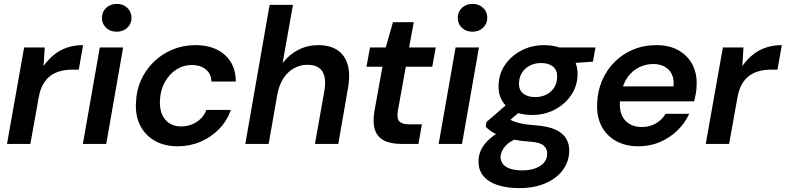

<svg xmlns="http://www.w3.org/2000/svg" viewBox="-20 -740 4039 987"><path d="M16 0 104 -496H210L204 -402H205Q231 -438 261.5 -461.5Q292 -485 328.5 -496.5Q365 -508 407 -508L385 -382H352Q319 -382 290.5 -374.5Q262 -367 239.5 -350.5Q217 -334 201.5 -306.5Q186 -279 179 -239L136 0Z M406 0 493 -496H613L526 0ZM580 -577Q546 -577 525 -597.5Q504 -618 504 -648Q504 -679 525.5 -699.5Q547 -720 581 -720Q613 -720 634.5 -699.5Q656 -679 656 -648Q656 -618 634.5 -597.5Q613 -577 580 -577Z M893 12Q825 12 775.5 -16.5Q726 -45 700.5 -95.5Q675 -146 679 -212Q681 -276 705.5 -329.5Q730 -383 771.5 -423Q813 -463 867.5 -485.5Q922 -508 985 -508Q1079 -508 1135.5 -458Q1192 -408 1192 -321H1067Q1065 -362 1037 -384Q1009 -406 966 -406Q923 -406 886.5 -382.5Q850 -359 827 -317.5Q804 -276 802 -221Q801 -191 808 -166.5Q815 -142 829.5 -125Q844 -108 864.5 -99Q885 -90 911 -90Q940 -90 965.5 -100Q991 -110 1011 -129Q1031 -148 1041 -175H1167Q1147 -119 1106.5 -77Q1066 -35 1011 -11.5Q956 12 893 12Z M1241 0 1366 -715H1486L1433 -417H1434Q1467 -460 1514 -484Q1561 -508 1616 -508Q1676 -508 1714.5 -482.5Q1753 -457 1767.5 -406.5Q1782 -356 1768 -282L1719 0H1599L1647 -270Q1659 -336 1638 -371.5Q1617 -407 1560 -407Q1523 -407 1491 -389Q1459 -371 1437 -337.5Q1415 -304 1406 -256L1361 0Z M2045 0Q1989 0 1954 -18Q1919 -36 1907 -74Q1895 -112 1905 -170L1946 -397H1864L1882 -496H1963L2000 -626H2107L2083 -496H2220L2202 -397H2066L2025 -169Q2019 -130 2033.5 -115.5Q2048 -101 2083 -101H2149L2131 0Z M2235 0 2322 -496H2442L2355 0ZM2409 -577Q2375 -577 2354 -597.5Q2333 -618 2333 -648Q2333 -679 2354.5 -699.5Q2376 -720 2410 -720Q2442 -720 2463.5 -699.5Q2485 -679 2485 -648Q2485 -618 2463.5 -597.5Q2442 -577 2409 -577Z M2650 227Q2585 227 2537 211Q2489 195 2463.5 163Q2438 131 2440 85Q2441 47 2461.5 15Q2482 -17 2519 -43.5Q2556 -70 2608 -90L2649 -33Q2600 -15 2577.5 11Q2555 37 2553 66Q2553 88 2566 104Q2579 120 2605 128Q2631 136 2665 136Q2720 136 2756 113.5Q2792 91 2793 51Q2794 27 2776 9.5Q2758 -8 2703 -12Q2656 -15 2619.5 -22.5Q2583 -30 2555.5 -40Q2528 -50 2508.5 -62.5Q2489 -75 2477 -89L2481 -113L2601 -217L2678 -188L2548 -76L2587 -134Q2598 -127 2610 -121Q2622 -115 2637.5 -110.5Q2653 -106 2676.5 -102Q2700 -98 2733 -96Q2798 -91 2836.5 -73Q2875 -55 2891.5 -26Q2908 3 2906 41Q2904 93 2872 135.5Q2840 178 2783 202.5Q2726 227 2650 227ZM2715 -149Q2657 -149 2618 -169.5Q2579 -190 2559.5 -225Q2540 -260 2543 -304Q2545 -361 2576.5 -407Q2608 -453 2660.5 -480.5Q2713 -508 2778 -508Q2835 -508 2874 -487.5Q2913 -467 2932 -432Q2951 -397 2949 -353Q2947 -296 2915.5 -250Q2884 -204 2832 -176.5Q2780 -149 2715 -149ZM2731 -241Q2779 -241 2810.5 -268.5Q2842 -296 2844 -342Q2846 -378 2823.5 -397Q2801 -416 2762 -416Q2714 -416 2682 -388Q2650 -360 2648 -314Q2646 -279 2668.5 -260Q2691 -241 2731 -241ZM2842 -410 2834 -496H3041L3028 -423Z M3262 12Q3195 12 3146 -15.5Q3097 -43 3071.5 -93Q3046 -143 3050 -211Q3052 -273 3075.5 -327Q3099 -381 3139.5 -421.5Q3180 -462 3234.5 -485Q3289 -508 3354 -508Q3421 -508 3468.5 -481Q3516 -454 3540 -407Q3564 -360 3561 -301Q3561 -281 3557 -259Q3553 -237 3548 -219H3136L3149 -296H3442Q3446 -333 3433.5 -358.5Q3421 -384 3396.5 -397.5Q3372 -411 3338 -411Q3301 -411 3266.5 -394.5Q3232 -378 3207.5 -345Q3183 -312 3174 -262L3169 -233Q3162 -190 3173 -157Q3184 -124 3211.5 -105.5Q3239 -87 3279 -87Q3320 -87 3351.5 -105.5Q3383 -124 3402 -155H3523Q3501 -107 3462.5 -69.5Q3424 -32 3373 -10Q3322 12 3262 12Z M3608 0 3696 -496H3802L3796 -402H3797Q3823 -438 3853.5 -461.5Q3884 -485 3920.5 -496.5Q3957 -508 3999 -508L3977 -382H3944Q3911 -382 3882.5 -374.5Q3854 -367 3831.5 -350.5Q3809 -334 3793.5 -306.5Q3778 -279 3771 -239L3728 0Z"/></svg>

Font: DM Sans 28pt SemiBold
Style: Italic
Weight: 600
Italic angle: -10°
Version: Version 4.004;gftools[0.9.30]